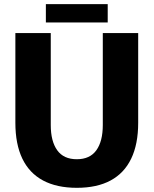

<svg xmlns="http://www.w3.org/2000/svg" viewBox="-20 -886 735 918"><path d="M347.2 12Q251.5 12 185.8 -23.1Q120.2 -58.2 86.8 -127.5Q53.5 -196.8 53.5 -299V-728H222.7V-288.2Q222.7 -210.7 253.5 -167.7Q284.3 -124.7 347.2 -124.7Q410 -124.7 440.8 -167.7Q471.5 -210.7 471.5 -288.2V-728H640.7V-299Q640.7 -196.8 607.3 -127.5Q574 -58.2 508.8 -23.1Q443.7 12 347.2 12ZM199.3 -778.5V-866.3H495V-778.5Z"/></svg>

Font: Murecho Thin
Style: Regular
Weight: 100
Designer: Neil Summerour
Foundry: Positype
Version: Version 1.010